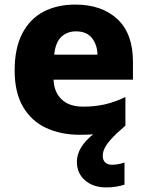

<svg xmlns="http://www.w3.org/2000/svg" viewBox="-20 -579 643 839"><path d="M429 102Q429 121 440 131Q451 141 469 141Q484 141 499 138Q514 135 524 131V228Q508 233 488.5 236.5Q469 240 444 240Q387 240 351.5 209Q316 178 316 128Q316 65 387 8Q361 10 329 10Q246 10 181.5 -20Q117 -50 80.5 -112.5Q44 -175 44 -271Q44 -368 77 -432Q110 -496 169.5 -527.5Q229 -559 309 -559Q425 -559 493 -495.5Q561 -432 561 -309V-231H214Q216 -177 249 -145Q282 -113 343 -113Q395 -113 438.5 -123Q482 -133 528 -155V-30Q487 5 466 28.5Q445 52 437 69Q429 86 429 102ZM312 -442Q273 -442 247.5 -417.5Q222 -393 217 -340H406Q405 -383 382 -412.5Q359 -442 312 -442Z"/></svg>

Font: Noto Sans Gujarati ExtraBold
Style: Regular
Weight: 800
Designer: Jelle Bosma - Monotype Design Team, Universal Thirst
Foundry: Monotype Imaging Inc.
Version: Version 2.106; ttfautohint (v1.8.4.7-5d5b)